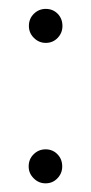

<svg xmlns="http://www.w3.org/2000/svg" viewBox="-20 -408 205 432"><path d="M82.5 4.5Q67 4.5 55.8 -6.8Q44.5 -18 44.5 -33.5Q44.5 -50 55.8 -61Q67 -72 82.5 -72Q98.5 -72 109.2 -61Q120 -50 120 -33.5Q120 -18 109.2 -6.8Q98.5 4.5 82.5 4.5ZM83 -311.5Q67.5 -311.5 56.2 -322.8Q45 -334 45 -349.5Q45 -366 56.2 -377Q67.5 -388 83 -388Q99 -388 109.8 -377Q120.5 -366 120.5 -349.5Q120.5 -334 109.8 -322.8Q99 -311.5 83 -311.5Z"/></svg>

Font: Fraunces 72pt SuperSoft Thin
Style: Regular
Weight: 100
Version: Version 1.000;[b76b70a41]